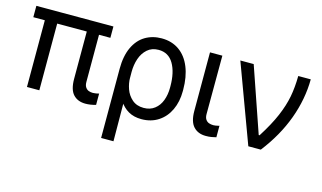

<svg xmlns="http://www.w3.org/2000/svg" viewBox="-86 -800 2111 1260"><g transform="rotate(15 969.0 -170.0)"><path d="M550.8 -453.1V-530.3H27.3V-453.1ZM189.5 0V-530.3H105.5V0ZM473.6 -530.3H390.6V-131.8C390.6 -83 400.7 -47.7 420.9 -25.9C441.1 -4.1 468.8 6.8 503.9 6.8C526 6.8 549.5 3.3 574.2 -3.9V-81.1H573.2C572.6 -81.1 572.3 -80.7 572.3 -80.1C567.1 -78.8 560.9 -77.5 553.7 -76.2C546.5 -74.9 539.7 -74.2 533.2 -74.2C522.8 -74.2 513.2 -75.8 504.4 -79.1C495.6 -82.4 488.3 -88.4 482.4 -97.2C476.6 -106 473.6 -117.8 473.6 -132.8Z M689.9 -418.9C671.4 -379.2 662.1 -330.4 662.1 -272.5V197.3H746.1L743.2 -273.4C743.2 -305.3 747.9 -335.3 757.3 -363.3C766.8 -391.3 781.6 -414.2 801.8 -432.1C821.9 -450 847.3 -459 877.9 -459C922.9 -459 956.7 -439.6 979.5 -400.9C1002.3 -362.1 1013.7 -311.2 1013.7 -248V-238.3C1013.7 -206.4 1008.8 -177.4 999 -151.4C989.3 -125.3 974.3 -104.5 954.1 -88.9C933.9 -73.2 909.2 -65.4 879.9 -65.4C848 -65.4 821.8 -74.4 801.3 -92.3C780.8 -110.2 766 -132.2 756.8 -158.2C747.7 -184.2 743.2 -209.6 743.2 -234.4L689.5 -168.9C703.1 -129.9 718.1 -97.5 734.4 -71.8C750.7 -46.1 771.2 -26 795.9 -11.7C820.6 2.6 850.3 9.8 884.8 9.8C928.4 9.8 966.5 -0.8 999 -22C1031.6 -43.1 1056.6 -72.4 1074.2 -109.9C1091.8 -147.3 1100.6 -190.1 1100.6 -238.3V-248C1100.6 -306 1091.8 -356.8 1074.2 -400.4C1056.6 -444 1031.1 -477.7 997.6 -501.5C964 -525.2 924.2 -537.1 877.9 -537.1C836.3 -537.1 799.2 -527.3 766.6 -507.8C734 -488.3 708.5 -458.7 689.9 -418.9Z M1291 -530.3H1207V-131.8C1207 -83.7 1217.3 -48.5 1237.8 -26.4C1258.3 -4.2 1286.1 6.8 1321.3 6.8C1336.3 6.8 1349.1 5.9 1359.9 3.9C1370.6 2 1381.2 -0.3 1391.6 -2.9V-81.1C1391 -81.1 1388.7 -80.4 1384.8 -79.1C1370.4 -75.8 1359.4 -74.2 1351.6 -74.2C1340.5 -74.2 1330.4 -75.8 1321.3 -79.1C1312.2 -82.4 1304.7 -88.4 1298.8 -97.2C1293 -106 1290 -117.8 1290 -132.8Z M1413.1 -530.3 1609.4 0H1694.3C1759.4 -84 1808.4 -170.9 1841.3 -260.7C1874.2 -350.6 1891 -440.4 1891.6 -530.3H1806.6C1806 -478.2 1801.6 -430.8 1793.5 -388.2C1785.3 -345.5 1771 -300.1 1750.5 -252C1730 -203.8 1700.5 -149.4 1662.1 -88.9H1656.2L1503.9 -530.3Z"/></g></svg>

Font: Pretendard Variable
Style: Regular
Weight: 400
Designer: Base glyphs from Inter by Rasmus Andersson; Hangeul glyphs from Noto Sans CJK(Source Han Sans) by Jang Soo-young and Kan
Foundry: Kil Hyung-jin
Version: Version 1.309;Glyphs 3.2 (3225)